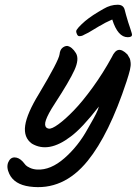

<svg xmlns="http://www.w3.org/2000/svg" viewBox="-20 -767 574 806"><path d="M474.1 -747.1Q499 -747.1 503.9 -724.1Q507.3 -709.5 518.1 -673.8Q520.5 -666 524.7 -654.1Q528.8 -642.1 529.8 -638.2Q534.2 -625 534.2 -621.1Q534.2 -610.8 516.1 -610.8Q474.6 -610.8 451.2 -685.1Q448.7 -683.6 439.5 -679.7Q430.2 -675.8 422.4 -671.6Q414.6 -667.5 405.8 -662.1Q401.4 -660.2 397 -657.5Q392.6 -654.8 385.5 -650.6Q378.4 -646.5 373 -643.1Q349.1 -627.9 333 -621.1Q324.2 -615.2 313 -615.2Q307.1 -615.2 303.5 -622.6Q299.8 -629.9 299.8 -636.2Q301.3 -647 336.9 -678.2Q366.7 -703.1 415 -730Q443.8 -747.1 474.1 -747.1ZM19 -37.1Q5.9 -64.9 14.6 -85.7Q23.4 -106.4 41.3 -106.2Q59.1 -106 75.2 -88.9Q84 -78.1 88.1 -73.5Q92.3 -68.8 105.5 -62.5Q118.7 -56.2 136.2 -55.2Q192.4 -52.2 250.5 -103Q308.6 -153.8 348.1 -226.1Q349.6 -229.5 361.8 -250.2Q374 -271 383.3 -289.6Q392.6 -308.1 395 -319.8Q324.2 -228.5 276.9 -193.8Q183.6 -122.6 113.8 -164.1Q78.6 -189.5 85.7 -240Q92.8 -290.5 144 -374Q226.6 -512.2 230 -539.1Q231.9 -557.6 241.7 -565.9Q251.5 -574.2 262.2 -574.2Q282.2 -570.8 298.8 -543.9Q313.5 -519 292.7 -473.1Q272 -427.2 210 -332Q195.3 -309.6 186 -292.2Q176.8 -274.9 172.9 -263.4Q168.9 -252 169.4 -244.1Q169.9 -236.3 173.6 -232.4Q177.2 -228.5 184.1 -227.1Q196.8 -224.6 225.3 -245.4Q253.9 -266.1 290 -303.5Q326.2 -340.8 369.4 -400.4Q412.6 -460 449.2 -526.9Q461.9 -554.7 477.5 -557.4Q493.2 -560.1 514.2 -539.1L515.1 -538.1Q522.5 -526.4 524.7 -521.7Q526.9 -517.1 528.3 -504.4Q529.8 -491.7 525.4 -473.1Q521 -454.6 511.2 -424.8Q438 -202.6 348.1 -91.8Q245.1 35.2 104 16.1Q40 7.3 19 -37.1Z"/></svg>

Font: Florida Vibes
Style: Regular
Weight: 400
Italic angle: -30°
Designer: Turbologo.com
Foundry: Turbologo.com
Version: Version 1.000;hotconv 1.0.109;makeotfexe 2.5.65596